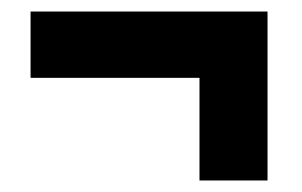

<svg xmlns="http://www.w3.org/2000/svg" viewBox="-20 -430 523 333"><path d="M33 -410V-295H326V-117H444V-410Z"/></svg>

Font: Noto Sans UI Condensed ExtraBold
Style: Italic
Weight: 800
Width: 3
Designer: Monotype Design Team
Foundry: Monotype Imaging Inc.
Version: 1.001